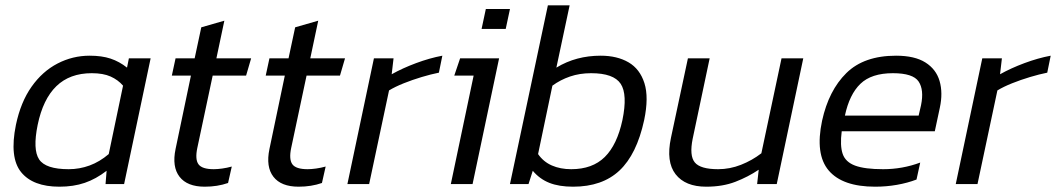

<svg xmlns="http://www.w3.org/2000/svg" viewBox="-20 -694 3982 724"><path d="M204 10Q104 10 59.5 -45Q15 -100 40 -223Q58 -309 99 -367Q140 -425 197 -454.5Q254 -484 318 -484Q364 -484 397 -473Q430 -462 459 -439L466 -474H548L448 0H378L382 -50Q342 -19 299.5 -4.5Q257 10 204 10ZM239 -56Q280 -56 318 -70Q356 -84 390 -113L444 -371Q425 -393 397 -405.5Q369 -418 326 -418Q243 -418 192.5 -369Q142 -320 122 -223Q103 -130 127.5 -93Q152 -56 239 -56Z M752 10Q686 10 657 -27.5Q628 -65 642 -132L700 -409H628L642 -474H714L739 -591L826 -616L796 -474H927L908 -409H782L724 -136Q715 -93 728.5 -74.5Q742 -56 786 -56Q800 -56 818 -58.5Q836 -61 854 -66L840 -4Q800 10 752 10Z M1106 10Q1040 10 1011 -27.5Q982 -65 996 -132L1054 -409H982L996 -474H1068L1093 -591L1180 -616L1150 -474H1281L1262 -409H1136L1078 -136Q1069 -93 1082.5 -74.5Q1096 -56 1140 -56Q1154 -56 1172 -58.5Q1190 -61 1208 -66L1194 -4Q1154 10 1106 10Z M1290 0 1390 -474H1464L1457 -414Q1498 -437 1549 -456Q1600 -475 1648 -484L1635 -420Q1605 -414 1570 -403.5Q1535 -393 1502.5 -380Q1470 -367 1447 -353L1372 0Z M1796 -585 1812 -660H1903L1887 -585ZM1680 0 1766 -409H1693L1715 -474H1862L1762 0Z M2141 10Q2088 10 2051.5 -4.5Q2015 -19 1989 -50L1973 0H1903L2046 -674H2128L2078 -439Q2116 -462 2157.5 -473Q2199 -484 2245 -484Q2307 -484 2350 -459Q2393 -434 2410 -380.5Q2427 -327 2409 -241Q2381 -112 2316 -51Q2251 10 2141 10ZM2134 -56Q2214 -56 2260.5 -102Q2307 -148 2327 -241Q2347 -338 2320.5 -378Q2294 -418 2209 -418Q2166 -418 2129.5 -405.5Q2093 -393 2063 -371L2009 -113Q2029 -84 2061 -70Q2093 -56 2134 -56Z M2643 10Q2564 10 2527.5 -37Q2491 -84 2510 -174L2574 -474H2656L2592 -171Q2579 -107 2600 -81.5Q2621 -56 2688 -56Q2732 -56 2774 -72.5Q2816 -89 2851 -116L2927 -474H3009L2909 0H2835L2841 -54Q2801 -27 2753 -8.5Q2705 10 2643 10Z M3280 10Q3157 10 3105 -51Q3053 -112 3080 -239Q3105 -353 3171.5 -418.5Q3238 -484 3359 -484Q3429 -484 3469.5 -458.5Q3510 -433 3523 -388.5Q3536 -344 3524 -288L3505 -199H3154Q3147 -145 3157.5 -114Q3168 -83 3204.5 -69.5Q3241 -56 3310 -56Q3383 -56 3450 -81L3436 -17Q3402 -4 3362 3Q3322 10 3280 10ZM3166 -258H3444L3453 -297Q3465 -355 3444 -386.5Q3423 -418 3347 -418Q3266 -418 3224.5 -378Q3183 -338 3166 -258Z M3584 0 3684 -474H3758L3751 -414Q3792 -437 3843 -456Q3894 -475 3942 -484L3929 -420Q3899 -414 3864 -403.5Q3829 -393 3796.5 -380Q3764 -367 3741 -353L3666 0Z"/></svg>

Font: Kanit Light
Style: Italic
Weight: 300
Italic angle: -12°
Designer: Katatrad Team
Foundry: CadsonDemak
Version: Version 2.000; ttfautohint (v1.8.3)